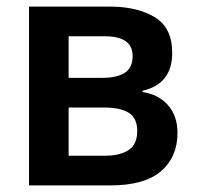

<svg xmlns="http://www.w3.org/2000/svg" viewBox="-20 -562 603 582"><path d="M68 0V-542H313Q396 -542 449 -510Q502 -478 502 -402Q502 -307 412 -287V-283Q460 -276 489 -243.5Q518 -211 518 -159Q518 -86 468 -43Q418 0 315 0ZM188 -326H289Q335 -326 358.5 -341.5Q382 -357 382 -392Q382 -452 298 -452H188ZM188 -90H299Q343 -90 369.5 -107Q396 -124 396 -165Q396 -204 370.5 -220Q345 -236 296 -236H188Z"/></svg>

Font: Noto Sans Mono SemiCondensed SemiBold
Style: Regular
Weight: 600
Width: 4
Designer: Monotype Design Team
Foundry: Monotype Imaging Inc.
Version: Version 2.014; ttfautohint (v1.8.4.7-5d5b)